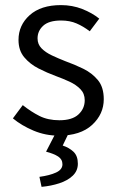

<svg xmlns="http://www.w3.org/2000/svg" viewBox="-20 -517 457 749"><path d="M209 12.2Q157.7 12.2 111.1 -7.3Q64.5 -26.9 30.3 -55.2L68.8 -106.9Q100.6 -81.5 133.8 -64.7Q167 -47.9 211.9 -47.9Q261.7 -47.9 286.1 -70.6Q310.5 -93.3 310.5 -126Q310.5 -151.9 293.7 -169.2Q276.9 -186.5 251 -198.5Q225.1 -210.4 198.2 -220.2Q163.6 -232.9 130.1 -250Q96.7 -267.1 74.5 -293.7Q52.2 -320.3 52.2 -361.3Q52.2 -418.9 95.9 -458Q139.6 -497.1 217.8 -497.1Q262.2 -497.1 300.8 -481.9Q339.4 -466.8 367.2 -444.3L330.1 -395Q305.2 -414.1 278.8 -425.5Q252.4 -437 218.3 -437Q170.9 -437 148.7 -416.7Q126.5 -396.5 126.5 -367.2Q126.5 -344.2 142.1 -328.4Q157.7 -312.5 182.6 -300.8Q207.5 -289.1 234.9 -278.3Q270.5 -265.6 304.9 -248.8Q339.4 -231.9 362.1 -204.3Q384.8 -176.8 384.8 -129.9Q384.8 -71.8 339.4 -29.8Q293.9 12.2 209 12.2ZM142.1 211.9 133.8 172.9Q173.8 167.5 198.7 156Q223.6 144.5 223.6 124Q223.6 104.5 206.8 93.5Q189.9 82.5 159.7 74.7L199.7 -2.9H250.5L224.6 50.8Q249 58.6 266.4 74.7Q283.7 90.8 283.7 121.6Q283.7 149.4 263.7 168.5Q243.7 187.5 211.4 198Q179.2 208.5 142.1 211.9Z"/></svg>

Font: Varta Light
Style: Regular
Weight: 400
Version: Version 1.004